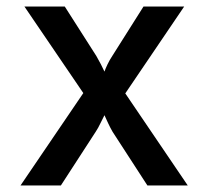

<svg xmlns="http://www.w3.org/2000/svg" viewBox="-20 -570 640 590"><path d="M43 0 236 -284 55 -550H179L276 -398Q283 -386 290 -372.5Q297 -359 301 -350Q304 -359 310.5 -372.5Q317 -386 325 -398L421 -550H546L365 -283L557 0H433L326 -165Q319 -177 312 -192Q305 -207 301 -216Q296 -207 289 -192Q282 -177 274 -165L167 0Z"/></svg>

Font: JetBrains Mono SemiBold
Style: Regular
Weight: 472
Monospace: yes
Designer: Philipp Nurullin, Konstantin Bulenkov
Foundry: JetBrains
Version: Version 2.305; ttfautohint (v1.8.4.7-5d5b)